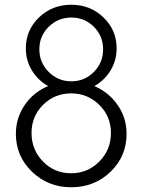

<svg xmlns="http://www.w3.org/2000/svg" viewBox="-20 -780 601 810"><path d="M378 -417Q440 -390 477 -336Q514 -282 514 -215Q514 -121 446.5 -55.5Q379 10 280 10Q183 10 115 -55.5Q47 -121 47 -215Q47 -282 84 -336.5Q121 -391 183 -417Q140 -441 114.5 -483Q89 -525 89 -576Q89 -653 144.5 -706.5Q200 -760 281 -760Q361 -760 416.5 -706.5Q472 -653 472 -576Q472 -525 446.5 -483Q421 -441 378 -417ZM376 -667Q337 -706 281 -706Q225 -706 185.5 -667Q146 -628 146 -572Q146 -516 185.5 -476.5Q225 -437 281 -437Q337 -437 376 -476.5Q415 -516 415 -572Q415 -628 376 -667ZM448 -219Q448 -289 399 -337.5Q350 -386 280 -386Q210 -386 161.5 -337.5Q113 -289 113 -219Q113 -148 161.5 -98.5Q210 -49 280 -49Q350 -49 399 -98.5Q448 -148 448 -219Z"/></svg>

Font: Orkney Light
Style: Regular
Weight: 300
Designer: Samuel Oakes and Alfredo Marco Pradil
Foundry: Alfredo Marco Pradil
Version: 1.0; ttfautohint (v1.5)